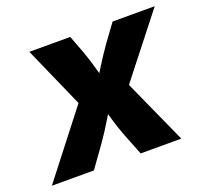

<svg xmlns="http://www.w3.org/2000/svg" viewBox="-129 -661 840 780"><g transform="rotate(-20 291.0 -271.0)"><path d="M-30.3 0 234.9 -341.3 213.9 -216.3 69.8 -542.5H246.6L275.4 -466.3Q290.5 -424.8 301.8 -382.6Q313 -340.3 324.7 -300.3H266.6Q292.5 -339.8 318.6 -382.3Q344.7 -424.8 374 -466.3L429.7 -542.5H611.8L355 -215.3L376 -339.8L529.3 0H353.5L317.4 -91.3Q301.3 -132.8 289.3 -175.5Q277.3 -218.3 264.6 -257.8H322.3Q296.9 -218.3 271.5 -175.5Q246.1 -132.8 216.8 -91.3L151.4 0Z"/></g></svg>

Font: Inter 16pt ExtraBold
Style: Italic
Weight: 800
Italic angle: -9.3988°
Version: Version 4.001;git-66647c0bb